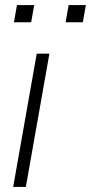

<svg xmlns="http://www.w3.org/2000/svg" viewBox="-20 -738 359 758"><path d="M32 0 125 -526H175L82 0ZM35 -650 47 -718H115L103 -650ZM239 -650 251 -718H319L307 -650Z"/></svg>

Font: Archivo SemiExpanded Thin
Style: Italic
Weight: 250
Width: 6
Italic angle: -10°
Designer: Hector Gatti
Foundry: Omnibus-Type
Version: Version 2.001